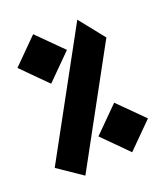

<svg xmlns="http://www.w3.org/2000/svg" viewBox="-117 -660 682 781"><g transform="rotate(-20 224.0 -269.5)"><path d="M116.2 -576.2 223.6 -469.2 116.2 -361.8 9.3 -469.2ZM305.2 -570.3 391.6 -461.9 119.1 37.1 12.7 -35.2ZM330.6 -201.7 438 -94.7 330.6 12.7 223.6 -94.7Z"/></g></svg>

Font: SG Kara Bold
Style: Regular
Weight: 400
Designer: Damoon Khanjanzadeh
Version: Version 1.000